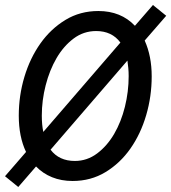

<svg xmlns="http://www.w3.org/2000/svg" viewBox="-37 -711 684 767"><path d="M253 12Q208 12 171 -3Q134 -18 107 -46L36 36L-17 -7L67 -104Q38 -165 38 -249Q38 -329 60.5 -404Q83 -479 124.5 -537.5Q166 -596 224.5 -631.5Q283 -667 356 -667Q446 -667 502 -608L574 -691L627 -648L541 -549Q569 -487 569 -406Q569 -326 547 -251Q525 -176 484 -117.5Q443 -59 384.5 -23.5Q326 12 253 12ZM130 -249Q130 -212 136 -184L444 -541Q410 -587 347 -587Q297 -587 257 -557Q217 -527 189 -479Q161 -431 145.5 -370.5Q130 -310 130 -249ZM262 -68Q311 -68 351 -98Q391 -128 419 -176Q447 -224 462 -284.5Q477 -345 477 -407Q477 -424 475.5 -439.5Q474 -455 472 -469L165 -113Q199 -68 262 -68Z"/></svg>

Font: Source Code Pro Medium
Style: Italic
Weight: 500
Italic angle: -11°
Monospace: yes
Designer: Paul D. Hunt, Teo Tuominen
Foundry: Adobe Systems Incorporated
Version: Version 1.050;PS 1.000;hotconv 16.6.51;makeotf.lib2.5.65220